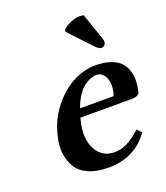

<svg xmlns="http://www.w3.org/2000/svg" viewBox="-128 -765 750 865"><g transform="rotate(-20 247.0 -333.0)"><path d="M373 -673.8 416 -549.8Q421.9 -534.2 419.4 -523.9Q418 -517.1 411.9 -512.5Q405.8 -507.8 398.9 -507.8Q386.7 -507.8 368.2 -527.8L269.5 -632.8L273.9 -644Q277.3 -647 282.5 -650.9Q287.6 -654.8 295.9 -659.2Q304.2 -663.6 313 -667.2Q321.8 -670.9 332.5 -673.3Q343.3 -675.8 353.5 -675.8Q365.2 -675.8 373 -673.8ZM214.4 -285.2H374.5Q377 -287.1 378.9 -295.9Q388.2 -335.4 380.9 -359.1Q373.5 -382.8 361.1 -392.3Q348.6 -401.9 333.5 -401.9Q323.2 -401.9 310.5 -397.5Q297.9 -393.1 280 -382.1Q262.2 -371.1 244.6 -345.9Q227.1 -320.8 214.4 -285.2ZM420.4 -108.9 440.9 -87.9Q371.6 10.3 243.7 9.8Q188.5 9.8 150.1 -7.1Q111.8 -23.9 94.2 -52.7Q76.7 -81.5 71 -119.1Q65.4 -156.7 76.2 -198.2Q91.8 -271.5 136.2 -328.9Q180.7 -386.2 235.1 -415Q289.6 -443.8 343.3 -443.8Q385.7 -443.8 416.3 -433.3Q446.8 -422.9 462.9 -406Q479 -389.2 486.6 -365.2Q494.1 -341.3 493.7 -317.4Q493.2 -293.5 487.3 -266.1Q482.9 -245.1 443.8 -245.1H201.2Q198.2 -231.4 195.3 -219.2Q179.7 -145.5 208 -95.7Q236.3 -45.9 294.9 -45.9Q355 -45.9 420.4 -108.9Z"/></g></svg>

Font: Linux Libertine Slanted
Style: Semibold Slanted
Weight: 600
Designer: Philipp H. Poll
Foundry: Philipp H. Poll
Version: Version 5.1.1